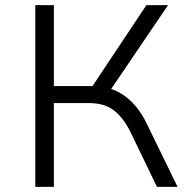

<svg xmlns="http://www.w3.org/2000/svg" viewBox="-20 -725 731 745"><path d="M117 0V-705H189V-391H350L327 -373L548 -705H632L400 -363L372 -388Q411 -384 444 -365.5Q477 -347 503.5 -316.5Q530 -286 550 -244L669 0H589L489 -207Q461 -266 423.5 -295.5Q386 -325 326 -325H189V0Z"/></svg>

Font: Nunito Sans 6pt Light
Style: Regular
Weight: 300
Version: Version 3.101;gftools[0.9.27]